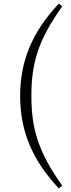

<svg xmlns="http://www.w3.org/2000/svg" viewBox="-20 -839 396 1077"><path d="M156 -301C156 -487 196 -617 329 -803L310 -819C162 -661 93 -499 93 -301C93 -102 162 60 310 218L329 202C197 17 156 -114 156 -301Z"/></svg>

Font: Noto Serif CJK TC Light
Style: Regular
Weight: 300
Designer: Ryoko NISHIZUKA 西塚涼子 (kana & ideographs); Frank Grießhammer (Latin, Greek & Cyrillic); Wenlong ZHANG 张文龙 (bopomofo); San
Foundry: Adobe
Version: Version 2.001;hotconv 1.1.0;makeotfexe 2.6.0